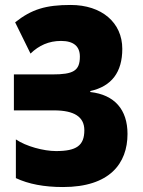

<svg xmlns="http://www.w3.org/2000/svg" viewBox="-20 -744 576 774"><path d="M473 -547C473 -653 390 -724 265 -724C165 -724 108 -707 41 -654L103 -528C137 -561 177 -579 226 -579C277 -579 302 -557 302 -516C302 -458 275 -444 191 -444H36V-299H198C279 -299 320 -273 320 -219C320 -157 288 -135 206 -135C156 -135 85 -154 44 -182V-26C95 -2 158 10 234 10C422 10 494 -85 494 -204C494 -302 442 -362 344 -373V-377C430 -396 473 -453 473 -547Z"/></svg>

Font: Noto Sans Armenian ExtraCondensed Black
Style: Regular
Weight: 900
Width: 2
Designer: Monotype Design Team
Foundry: Monotype Imaging Inc.
Version: Version 2.008